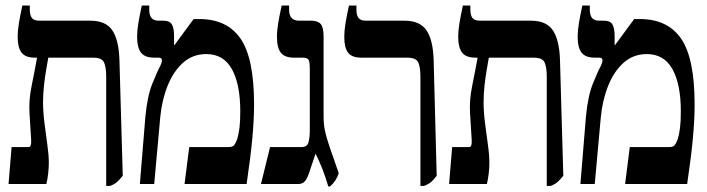

<svg xmlns="http://www.w3.org/2000/svg" viewBox="-20 -667 2564 696"><path d="M11 0 22 -134H84Q94 -134 93 -158L87 -256Q84 -304 94.5 -355Q105 -406 114 -456V-458H106Q72 -458 58 -476.5Q44 -495 44 -534Q44 -556 48.5 -583Q53 -610 61 -647H88V-633Q88 -612 95.5 -602Q103 -592 123 -592H308Q364 -592 387.5 -556.5Q411 -521 413 -448L425 -30Q414 -16 404.5 -7.5Q395 1 379 7H365V-389Q365 -424 357 -441Q349 -458 317 -458H155Q153 -445 148 -417.5Q143 -390 139.5 -358Q136 -326 136 -297Q136 -263 141 -222.5Q146 -182 151.5 -143.5Q157 -105 157 -76Q157 -58 154.5 -37Q152 -16 148 0Z M487 0 507 -244Q514 -319 532.5 -364.5Q551 -410 561 -428Q567 -441 567 -448Q567 -458 555 -458H539Q505 -458 491 -476.5Q477 -495 477 -533Q477 -556 481.5 -583Q486 -610 494 -647H521V-633Q521 -612 529 -602Q537 -592 556 -592H573Q595 -592 603 -578.5Q611 -565 611 -537V-504L612 -503L682 -598H702Q803 -598 852 -527Q901 -456 901 -288Q901 -236 895 -169Q889 -102 874 0H649L666 -134H810Q823 -134 828.5 -140.5Q834 -147 840 -163Q845 -180 848 -203Q851 -226 851 -263Q851 -362 820.5 -416.5Q790 -471 728 -471Q679 -471 644 -440Q609 -409 588 -357Q567 -305 561 -243L539 0Z M1170 9Q1159 -29 1147.5 -57.5Q1136 -86 1124 -110L1105 -54Q1096 -24 1087 -12Q1078 0 1062 0H926L959 -134H1074Q1094 -134 1098.5 -152Q1103 -170 1103 -191V-417Q1103 -441 1099 -449.5Q1095 -458 1076 -458H1046Q1012 -458 998 -476Q984 -494 984 -533Q984 -557 988.5 -583.5Q993 -610 1001 -647H1028V-632Q1028 -592 1064 -592H1108Q1132 -592 1142.5 -580Q1153 -568 1153 -534V-247Q1153 -229 1154.5 -214.5Q1156 -200 1160.5 -182Q1165 -164 1175 -134L1208 -39Q1203 -24 1195 -12Q1187 0 1176 9Z M1504 7V-389Q1504 -424 1496 -441Q1488 -458 1456 -458H1290Q1255 -458 1241.5 -476.5Q1228 -495 1228 -533Q1228 -556 1232.5 -583Q1237 -610 1245 -647H1272V-633Q1272 -612 1279.5 -602Q1287 -592 1307 -592H1447Q1502 -592 1526 -557Q1550 -522 1552 -448L1563 -30Q1552 -15 1542.5 -7Q1533 1 1517 7Z M1608 0 1619 -134H1681Q1691 -134 1690 -158L1684 -256Q1681 -304 1691.5 -355Q1702 -406 1711 -456V-458H1703Q1669 -458 1655 -476.5Q1641 -495 1641 -534Q1641 -556 1645.5 -583Q1650 -610 1658 -647H1685V-633Q1685 -612 1692.5 -602Q1700 -592 1720 -592H1905Q1961 -592 1984.5 -556.5Q2008 -521 2010 -448L2022 -30Q2011 -16 2001.5 -7.5Q1992 1 1976 7H1962V-389Q1962 -424 1954 -441Q1946 -458 1914 -458H1752Q1750 -445 1745 -417.5Q1740 -390 1736.5 -358Q1733 -326 1733 -297Q1733 -263 1738 -222.5Q1743 -182 1748.5 -143.5Q1754 -105 1754 -76Q1754 -58 1751.5 -37Q1749 -16 1745 0Z M2084 0 2104 -244Q2111 -319 2129.5 -364.5Q2148 -410 2158 -428Q2164 -441 2164 -448Q2164 -458 2152 -458H2136Q2102 -458 2088 -476.5Q2074 -495 2074 -533Q2074 -556 2078.5 -583Q2083 -610 2091 -647H2118V-633Q2118 -612 2126 -602Q2134 -592 2153 -592H2170Q2192 -592 2200 -578.5Q2208 -565 2208 -537V-504L2209 -503L2279 -598H2299Q2400 -598 2449 -527Q2498 -456 2498 -288Q2498 -236 2492 -169Q2486 -102 2471 0H2246L2263 -134H2407Q2420 -134 2425.5 -140.5Q2431 -147 2437 -163Q2442 -180 2445 -203Q2448 -226 2448 -263Q2448 -362 2417.5 -416.5Q2387 -471 2325 -471Q2276 -471 2241 -440Q2206 -409 2185 -357Q2164 -305 2158 -243L2136 0Z"/></svg>

Font: Noto Serif Hebrew ExtraCondensed
Style: Bold
Weight: 700
Width: 2
Designer: Monotype Design Team
Foundry: Monotype Imaging Inc.
Version: Version 2.004; ttfautohint (v1.8.4.7-5d5b)